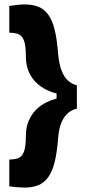

<svg xmlns="http://www.w3.org/2000/svg" viewBox="-20 -726 387 869"><path d="M328 -234Q306 -230 287.5 -214Q269 -198 257.5 -170Q246 -142 243 -100Q238 -34 227 9Q216 52 197.5 77Q179 102 152.5 112.5Q126 123 90 123Q78 123 59.5 121.5Q41 120 22 117V-4Q45 -4 62 -10Q79 -16 88 -38.5Q97 -61 97 -110Q97 -150 110 -179.5Q123 -209 143.5 -229.5Q164 -250 188.5 -262Q213 -274 236 -280V-303Q214 -308 189.5 -320Q165 -332 144 -352Q123 -372 110 -402Q97 -432 97 -472Q97 -521 88 -543.5Q79 -566 62 -572Q45 -578 22 -578V-699Q41 -702 58.5 -704Q76 -706 90 -706Q127 -706 153.5 -695.5Q180 -685 198.5 -659.5Q217 -634 227.5 -591Q238 -548 243 -483Q247 -437 258.5 -407Q270 -377 288 -361Q306 -345 328 -340Z"/></svg>

Font: Bricolage Grotesque ExtraBold
Style: Regular
Weight: 800
Designer: Mathieu Triay
Foundry: Atelier Triay
Version: Version 1.001;gftools[0.9.33.dev8+g029e19f]